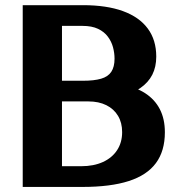

<svg xmlns="http://www.w3.org/2000/svg" viewBox="-20 -738 724 758"><path d="M69.7 0V-717.6H307.6Q401.1 -717.6 465.5 -694.1Q529.9 -670.6 563.4 -625.3Q596.9 -580.1 596.9 -514.4Q596.9 -473.9 581.3 -443.1Q565.6 -412.2 533.7 -390.1Q501.8 -368.1 452.8 -353.8L459.3 -404.3Q514.7 -394.8 553 -370.1Q591.2 -345.4 611.1 -306.8Q630.9 -268.2 630.9 -215.9Q630.9 -141.9 595.6 -94.2Q560.4 -46.4 488.3 -23.2Q416.3 0 305.4 0ZM224.7 -5.7 95.6 -81.8H300.5Q349.8 -81.8 386.1 -98.3Q422.4 -114.8 442.3 -145.2Q462.2 -175.5 462.2 -216.5Q462.2 -253.6 445.9 -280.7Q429.7 -307.9 399.9 -322.7Q370 -337.6 329.2 -337.6H169.3L224.7 -401.8ZM224.7 -354.2 183.7 -419.2H307.6Q351.8 -419.2 379.3 -427.3Q406.7 -435.3 419.4 -454.6Q432.2 -473.8 432.2 -506.4Q432.2 -528.6 426.2 -551.2Q420.2 -573.9 405.9 -593.1Q391.7 -612.4 367.2 -624.1Q342.7 -635.8 305.4 -635.8H90.9L224.7 -706.7Z"/></svg>

Font: Russolo 10pt ExtraLight
Style: Regular
Weight: 200
Designer: Micah Stupak-Hahn
Version: Version 1.000